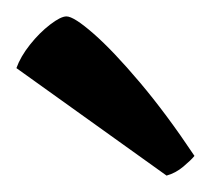

<svg xmlns="http://www.w3.org/2000/svg" viewBox="-20 -779 257 234"><path d="M183 -565 0 -696Q5 -710 16.5 -724.5Q28 -739 41 -749Q54 -759 61 -759Q70 -759 94 -738Q118 -717 150.5 -678.5Q183 -640 217 -589Q213 -584 203.5 -576Q194 -568 183 -565Z"/></svg>

Font: Texturina Medium
Style: Regular
Weight: 500
Designer: Guillermo Torres Carreño
Foundry: Omnibus-Type
Version: Version 1.003